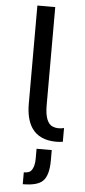

<svg xmlns="http://www.w3.org/2000/svg" viewBox="-64 -761 460 1045"><g transform="rotate(5 166.5 -239.0)"><path d="M96.7 -726.6H194.3V-190.9Q194.3 -94.2 238.3 -77.1Q252.9 -71.3 269.5 -71.3Q286.1 -71.3 299.3 -75.2V0L281.2 2Q272.5 2.9 264.2 2.9Q170.4 2.9 128.9 -58.6Q96.7 -106.9 96.7 -190.4ZM243.2 50.3V106Q243.2 189.5 210.9 220.2Q181.2 249 102.1 249V184.1Q130.9 184.1 141.6 171.4Q160.2 149.4 160.2 106V50.3Z"/></g></svg>

Font: Inder
Style: Regular
Weight: 400
Designer: Irina Smirnova
Foundry: Irina Smirnova
Version: Version 1.001